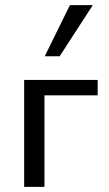

<svg xmlns="http://www.w3.org/2000/svg" viewBox="-20 -727 424 747"><path d="M74 0V-416H153V0ZM115 -356V-416H360V-356ZM154 -508 252 -707H341L212 -508Z"/></svg>

Font: Ysabeau Office Medium
Style: Regular
Weight: 500
Designer: Christian Thalmann (Catharsis Fonts)
Version: Version 2.001;gftools[0.9.30]; featfreeze: tnum,lnum,ss02